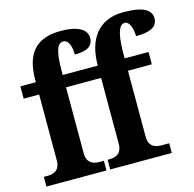

<svg xmlns="http://www.w3.org/2000/svg" viewBox="-111 -882 1004 994"><g transform="rotate(-15 391.5 -384.5)"><path d="M17 0H339V-52H314C287 -52 248 -60 248 -118V-470H436V-117C436 -60 396 -52 370 -52H359V0H689V-52H645C619 -52 580 -60 580 -117V-470H708V-536H580V-556C580 -644 590 -714 628 -714C655 -714 667 -665 667 -632C745 -632 783 -652 783 -697C783 -738 748 -769 635 -769C493 -769 436 -667 436 -539V-536H248V-554C248 -674 267 -703 295 -703C328 -703 336 -655 336 -622C400 -622 435 -640 435 -685C435 -717 411 -759 295 -759C165 -759 104 -690 104 -549V-536H21V-470H104V-117C104 -60 65 -52 38 -52H17Z"/></g></svg>

Font: Noto Serif SemiCondensed
Style: Bold
Weight: 700
Width: 4
Designer: Monotype Design Team
Foundry: Monotype Imaging Inc.
Version: Version 2.015